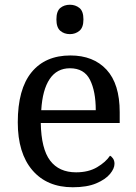

<svg xmlns="http://www.w3.org/2000/svg" viewBox="-20 -780 575 810"><path d="M287 10Q178 10 116.5 -62Q55 -134 55 -264Q55 -404 113 -475Q171 -546 277 -546Q374 -546 429.5 -486Q485 -426 485 -307V-261H152Q154 -152 191.5 -102.5Q229 -53 301 -53Q353 -53 389.5 -74.5Q426 -96 444 -123Q451 -120 457 -111Q463 -102 463 -89Q463 -69 444 -46Q425 -23 386 -6.5Q347 10 287 10ZM384 -315Q384 -395 359.5 -443.5Q335 -492 275 -492Q220 -492 189.5 -446.5Q159 -401 154 -315ZM275 -636Q251 -636 234.5 -650Q218 -664 218 -698Q218 -733 234.5 -746.5Q251 -760 275 -760Q298 -760 315 -746.5Q332 -733 332 -698Q332 -664 315 -650Q298 -636 275 -636Z"/></svg>

Font: Noto Serif Thai
Style: Regular
Weight: 400
Designer: Monotype Design Team
Foundry: Monotype Imaging Inc.
Version: Version 2.001